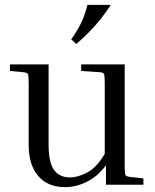

<svg xmlns="http://www.w3.org/2000/svg" viewBox="-20 -760 639 790"><path d="M570 -26V0H416V-80Q381 -33 336.5 -11.5Q292 10 248 10Q177 10 137.5 -35.5Q98 -81 98 -164V-414Q98 -449 95 -455Q92 -461 76 -463L21 -468V-495H180V-165Q180 -91 202.5 -60.5Q225 -30 268 -30Q300 -30 338.5 -50Q377 -70 411 -127V-414Q411 -449 408 -455.5Q405 -462 389 -463L314 -468V-495H493V-81Q493 -46 496 -40Q499 -34 515 -32ZM294 -579 273 -598Q297 -632 312.5 -663Q328 -694 340 -740H436Q406 -694 372.5 -656Q339 -618 294 -579Z"/></svg>

Font: Inria Serif
Style: Regular
Weight: 400
Designer: Black Foundry Team
Foundry: Black Foundry
Version: Version 1.000; ttfautohint (v1.8.3)